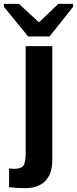

<svg xmlns="http://www.w3.org/2000/svg" viewBox="-63 -767 399 995"><path d="M67 208Q22 208 -16 203V106L9 108Q45 108 57.5 92.5Q70 77 70 29V-528H208V63Q208 133 172 170.5Q136 208 67 208ZM316 -732 194 -578H83L-43 -732V-747H35L138 -652H140L239 -747H316Z"/></svg>

Font: Libra Sans
Style: Bold
Weight: 700
Foundry: Context Ltd
Version: Version 1.000